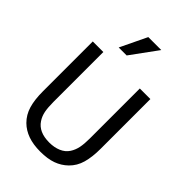

<svg xmlns="http://www.w3.org/2000/svg" viewBox="-291 -1112 1239 1239"><g transform="rotate(45 328.0 -493.0)"><path d="M327.7 15.4Q263.6 15.4 215.9 -1.5Q168.2 -18.5 134.4 -51.8Q96.4 -89.7 80.8 -142.8Q65.1 -195.9 65.1 -273.3V-727.2H161.5V-273.3Q161.5 -223.1 167.9 -188.7Q174.4 -154.4 192.8 -127.2Q212.3 -97.4 245.9 -82.3Q279.5 -67.2 327.7 -67.2Q372.8 -67.2 408.2 -82.3Q443.6 -97.4 463.1 -127.2Q481 -154.9 487.7 -188.5Q494.4 -222.1 494.4 -270.8V-727.2H590.8V-273.3Q590.8 -197.9 575.4 -143.6Q560 -89.2 521.5 -51.8Q486.7 -17.9 440.5 -1.3Q394.4 15.4 327.7 15.4ZM298.5 -1000.5H416.9L283.6 -817.9H210.8Z"/></g></svg>

Font: Myanmar Handwriting
Style: Regular
Weight: 400
Designer: Khon Soe Zaw Thu
Foundry: PaOh Unicode khonsoezawthu@gmail.com and @hotmail.com
Version: Version 1.30 November 9, 2016